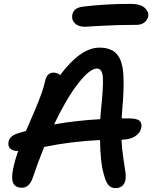

<svg xmlns="http://www.w3.org/2000/svg" viewBox="-20 -928 780 983"><path d="M415 -791Q379.9 -791 362.5 -809.6Q345.2 -828.1 350.1 -852.1Q356.4 -888.2 404.8 -894Q518.1 -908.2 647.9 -908.2Q699.2 -908.2 721.2 -887.5Q743.2 -866.7 738.8 -844.2Q734.4 -824.7 718.8 -812.7Q703.1 -800.8 680.2 -800.8Q581.1 -800.8 499.3 -795.9Q417.5 -791 415 -791ZM571.8 35.2Q547.4 35.2 533.7 17.6Q520 0 509.8 -42Q493.7 -98.6 492.2 -210.9Q348.6 -204.6 206.1 -175.8Q171.9 -90.3 147 -16.1Q128.9 33.2 92.8 33.2Q60.1 33.2 48.3 11Q36.6 -11.2 46.9 -62Q58.1 -114.3 73.2 -154.8Q43.5 -155.3 31.5 -168Q19.5 -180.7 23.9 -202.1Q28.3 -232.4 74.2 -246.1Q80.6 -248 93.3 -252Q106 -255.9 112.8 -257.8Q118.7 -271 134.5 -307.4Q150.4 -343.8 158 -361.8Q165.5 -379.9 177.2 -409.2Q189 -438.5 197 -463.1Q205.1 -487.8 210.9 -512.2Q219.7 -556.2 253.9 -556.2Q272.9 -556.2 288.1 -543.9Q393.1 -684.1 488.8 -684.1Q550.3 -684.1 579.1 -649.9Q607.9 -615.7 611.8 -542.7Q615.7 -469.7 605 -356Q604.5 -350.1 604 -338.9Q603.5 -327.6 603 -321.8H639.2Q680.7 -321.8 694.3 -309.8Q708 -297.9 703.1 -272.9Q697.8 -246.6 670.9 -229.7Q644 -212.9 603 -212.9H602.1Q604 -167.5 610.8 -122.3Q617.7 -77.1 621.6 -50.5Q625.5 -23.9 622.1 -6.8Q618.7 13.2 605.2 24.2Q591.8 35.2 571.8 35.2ZM476.1 -577.1Q439.5 -577.1 379.4 -499.8Q319.3 -422.4 256.8 -291Q364.3 -310.5 493.2 -317.9Q493.7 -324.2 494.6 -336.4Q495.6 -348.6 496.1 -355Q509.8 -484.4 506.8 -530.8Q503.9 -577.1 476.1 -577.1Z"/></svg>

Font: Shantell Sans Bouncy
Style: Italic
Weight: 500
Italic angle: -11.31°
Designer: Stephen Nixon, Anya Danilova, Shantell Martin
Foundry: Arrow Type
Version: Version 1.006;[9816181b4]